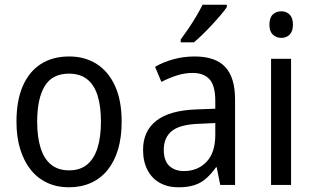

<svg xmlns="http://www.w3.org/2000/svg" viewBox="-20 -786 1335 816"><path d="M497 -269Q497 -203 482 -152Q467 -101 438 -64.5Q409 -28 367 -9Q325 10 272 10Q222 10 181 -9Q140 -28 111 -64Q82 -100 66 -151.5Q50 -203 50 -269Q50 -358 76.5 -419.5Q103 -481 153 -513.5Q203 -546 274 -546Q341 -546 391 -514Q441 -482 469 -420.5Q497 -359 497 -269ZM138 -269Q138 -204 152.5 -157.5Q167 -111 197 -86.5Q227 -62 274 -62Q320 -62 350 -86.5Q380 -111 394.5 -157.5Q409 -204 409 -269Q409 -335 394.5 -380.5Q380 -426 350 -449.5Q320 -473 273 -473Q202 -473 170 -420Q138 -367 138 -269Z M807 -546Q896 -546 937.5 -501Q979 -456 979 -364V0H916L901 -75H898Q878 -47 856 -27.5Q834 -8 805.5 1Q777 10 739 10Q693 10 659 -9Q625 -28 606.5 -64Q588 -100 588 -149Q588 -229 644.5 -273Q701 -317 815 -321L895 -324V-357Q895 -422 870.5 -449Q846 -476 799 -476Q764 -476 730.5 -465Q697 -454 666 -438L639 -502Q673 -522 716.5 -534Q760 -546 807 -546ZM827 -260Q744 -257 710 -229Q676 -201 676 -149Q676 -103 699.5 -81Q723 -59 762 -59Q820 -59 857.5 -98Q895 -137 895 -213V-263ZM944 -756Q935 -742 918 -722Q901 -702 881 -680.5Q861 -659 841 -639.5Q821 -620 804 -606H748V-618Q764 -640 781.5 -665.5Q799 -691 814.5 -717.5Q830 -744 841 -766H944Z M1217 -536V0H1132V-536ZM1176 -738Q1197 -738 1211 -724Q1225 -710 1225 -681Q1225 -653 1211 -639Q1197 -625 1176 -625Q1154 -625 1139.5 -639Q1125 -653 1125 -681Q1125 -710 1139 -724Q1153 -738 1176 -738Z"/></svg>

Font: Noto Sans Thai SemiCondensed
Style: Regular
Weight: 400
Width: 4
Designer: Monotype Design Team
Foundry: Monotype Imaging Inc.
Version: Version 2.001